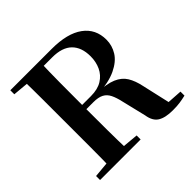

<svg xmlns="http://www.w3.org/2000/svg" viewBox="-185 -924 1121 1121"><g transform="rotate(-45 375.5 -364.0)"><path d="M45 0V-33L198 -47H227L380 -33V0ZM139 0Q141 -85 141 -171.5Q141 -258 141 -346V-394Q141 -481 141 -567.5Q141 -654 139 -741H285Q282 -656 281.5 -567.5Q281 -479 281 -379V-352Q281 -261 281.5 -174Q282 -87 285 0ZM634 13Q572 13 539 -7.5Q506 -28 498 -81L462 -230Q453 -271 440 -297.5Q427 -324 403.5 -336.5Q380 -349 339 -349H214V-384H354Q410 -384 446 -406.5Q482 -429 499.5 -466.5Q517 -504 517 -550Q517 -624 476.5 -664Q436 -704 354 -704H213V-741H387Q515 -741 583 -691.5Q651 -642 651 -553Q651 -505 625.5 -464Q600 -423 542.5 -395.5Q485 -368 390 -362V-373Q470 -370 513.5 -351.5Q557 -333 578.5 -298Q600 -263 611 -210L656 -12L587 -43L742 -33V0Q716 6 692.5 9.5Q669 13 634 13ZM45 -708V-741H213V-694H198Z"/></g></svg>

Font: Noto Serif TC ExtraLight
Style: Bold
Weight: 700
Version: Version 2.002-H1;hotconv 1.1.0;makeotfexe 2.6.0